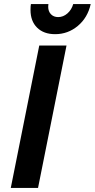

<svg xmlns="http://www.w3.org/2000/svg" viewBox="-20 -924 466 944"><path d="M307 -700 167 0H33L173 -700ZM217 -891Q217 -868 230.5 -854Q244 -840 266 -840Q291 -840 311.5 -858Q332 -876 340 -904H426Q411 -837 362.5 -796.5Q314 -756 251 -756Q195 -756 162.5 -788Q130 -820 130 -875Q130 -894 132 -904H218Q217 -900 217 -891Z"/></svg>

Font: Gontserrat Medium
Style: Italic
Weight: 500
Italic angle: -11.3°
Designer: Julieta Ulanovsky
Foundry: Julieta Ulanovsky
Version: Version 6.001